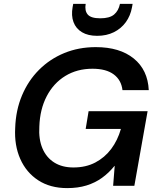

<svg xmlns="http://www.w3.org/2000/svg" viewBox="-20 -954 808 986"><path d="M325 12Q238 12 176.5 -28Q115 -68 84 -138Q53 -208 58 -297Q61 -388 93 -464Q125 -540 180.5 -595.5Q236 -651 310 -681.5Q384 -712 472 -712Q595 -712 667 -653.5Q739 -595 744 -491H609Q603 -543 564 -572Q525 -601 455 -601Q376 -601 315.5 -564Q255 -527 220 -460Q185 -393 182 -304Q178 -239 198 -192Q218 -145 258.5 -119.5Q299 -94 357 -94Q421 -94 469.5 -119.5Q518 -145 551 -189Q584 -233 601 -292H420L435 -383H738L670 0H561L569 -102H568Q539 -66 503.5 -40.5Q468 -15 424 -1.5Q380 12 325 12ZM479 -770Q432 -770 401 -788.5Q370 -807 357.5 -840.5Q345 -874 353 -918L356 -934H420Q414 -899 430.5 -879.5Q447 -860 495 -860Q543 -860 566 -879.5Q589 -899 596 -934H661L658 -917Q650 -873 626 -840Q602 -807 564.5 -788.5Q527 -770 479 -770Z"/></svg>

Font: DM Sans 28pt SemiBold
Style: Italic
Weight: 600
Italic angle: -10°
Version: Version 4.004;gftools[0.9.30]